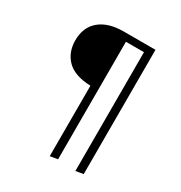

<svg xmlns="http://www.w3.org/2000/svg" viewBox="-203 -830 1113 1180"><g transform="rotate(30 354.0 -239.5)"><path d="M557 -685V197L503 206V-637H375V197L321 206V-294Q207 -298 154 -351.5Q101 -405 101 -490Q101 -583 162 -634Q223 -685 333 -685Z"/></g></svg>

Font: Fira Sans Light
Style: Regular
Weight: 300
Designer: bBox Type GmbH & Carrois Corporate GbR & Edenspiekermann AG
Foundry: bBox Type GmbH & Carrois Corporate GbR & Edenspiekermann AG
Version: Version 4.301